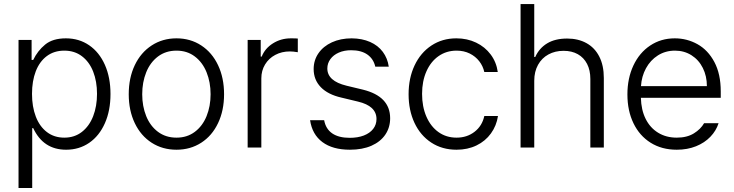

<svg xmlns="http://www.w3.org/2000/svg" viewBox="-20 -727 3615 946"><path d="M71.3 -530.3H135.7V-431.6H143.6Q165 -476.6 202.4 -507.3Q239.7 -538.1 304.7 -538.1Q369.6 -538.1 419.4 -503.9Q469.2 -469.7 496.8 -407.5Q524.4 -345.2 524.4 -263.7Q524.4 -182.1 496.8 -119.9Q469.2 -57.6 419.7 -23.4Q370.1 10.7 305.7 10.7Q193.4 10.7 143.6 -95.7H138.7V199.2H71.3ZM296.9 -48.8Q347.2 -48.8 383.5 -77.1Q419.9 -105.5 439 -154.5Q458 -203.6 458 -264.6Q458 -325.7 439.2 -373.8Q420.4 -421.9 384 -449.7Q347.7 -477.5 296.9 -477.5Q246.6 -477.5 210.7 -450.7Q174.8 -423.8 156.2 -375.7Q137.7 -327.6 137.7 -264.6Q137.7 -201.2 156.5 -152.3Q175.3 -103.5 211.2 -76.2Q247.1 -48.8 296.9 -48.8Z M614.3 -262.7Q614.3 -343.3 644 -405.8Q673.8 -468.3 727.5 -503.2Q781.2 -538.1 849.6 -538.1Q918 -538.1 971.4 -503.2Q1024.9 -468.3 1054.4 -405.8Q1084 -343.3 1084 -262.7Q1084 -182.6 1054.4 -120.4Q1024.9 -58.1 971.4 -23.7Q918 10.7 849.6 10.7Q780.8 10.7 727.3 -23.7Q673.8 -58.1 644 -120.4Q614.3 -182.6 614.3 -262.7ZM1017.6 -262.7Q1017.6 -321.8 997.8 -370.8Q978 -419.9 939.9 -448.7Q901.9 -477.5 849.6 -477.5Q796.9 -477.5 758.5 -448.7Q720.2 -419.9 700.4 -370.8Q680.7 -321.8 680.7 -262.7Q680.7 -203.6 700.4 -154.8Q720.2 -106 758.5 -77.4Q796.9 -48.8 849.6 -48.8Q901.9 -48.8 939.9 -77.4Q978 -106 997.8 -154.8Q1017.6 -203.6 1017.6 -262.7Z M1200.2 -530.3H1264.6V-448.2H1269.5Q1285.6 -488.8 1325 -513.4Q1364.3 -538.1 1413.1 -538.1Q1439.5 -538.1 1447.3 -537.1V-469.7Q1423.8 -473.6 1408.2 -473.6Q1368.2 -473.6 1336.2 -456.5Q1304.2 -439.5 1285.9 -409.2Q1267.6 -378.9 1267.6 -340.8V0H1200.2Z M1710 -479.5Q1675.8 -479.5 1649.2 -467.8Q1622.6 -456.1 1607.7 -435.5Q1592.8 -415 1592.8 -389.6Q1592.8 -327.6 1687.5 -304.7L1768.6 -285.2Q1902.3 -252 1902.3 -144.5Q1902.3 -99.1 1878.7 -64Q1855 -28.8 1810.3 -9Q1765.6 10.7 1704.1 10.7Q1619.1 10.7 1568.6 -26.9Q1518.1 -64.5 1507.8 -134.8H1577.1Q1585 -91.8 1616.9 -69.8Q1648.9 -47.9 1703.1 -47.9Q1742.7 -47.9 1772.5 -59.3Q1802.2 -70.8 1818.6 -91.8Q1835 -112.8 1835 -140.6Q1835 -205.1 1743.2 -226.6L1662.1 -246.1Q1595.7 -261.2 1560.5 -297.6Q1525.4 -334 1525.4 -386.7Q1525.4 -430.2 1549.1 -464.6Q1572.8 -499 1615.5 -518.6Q1658.2 -538.1 1712.9 -538.1Q1764.2 -537.6 1803.5 -520.3Q1842.8 -502.9 1866.2 -471.4Q1889.6 -439.9 1895.5 -398.4H1829.1Q1820.3 -437 1790 -458.3Q1759.8 -479.5 1710 -479.5Z M1993.2 -262.7Q1993.2 -342.3 2022.7 -404.8Q2052.2 -467.3 2105.7 -502.7Q2159.2 -538.1 2228.5 -538.1Q2281.7 -538.1 2325.7 -517.1Q2369.6 -496.1 2397.7 -458.5Q2425.8 -420.9 2432.6 -372.1H2366.2Q2359.9 -401.4 2341.3 -425.3Q2322.8 -449.2 2294.2 -463.4Q2265.6 -477.5 2229.5 -477.5Q2179.7 -477.5 2141.1 -450.7Q2102.5 -423.8 2081.1 -375.5Q2059.6 -327.1 2059.6 -264.6Q2059.6 -201.7 2080.8 -152.6Q2102.1 -103.5 2140.4 -76.2Q2178.7 -48.8 2229.5 -48.8Q2280.8 -48.8 2318.1 -77.6Q2355.5 -106.4 2366.2 -155.3H2433.6Q2426.3 -107.4 2398.9 -69.6Q2371.6 -31.7 2327.9 -10.5Q2284.2 10.7 2229.5 10.7Q2158.7 10.7 2105 -24.4Q2051.3 -59.6 2022.2 -121.6Q1993.2 -183.6 1993.2 -262.7Z M2612.3 0H2544.9V-707H2612.3V-446.3H2617.2Q2636.7 -489.7 2676 -513.4Q2715.3 -537.1 2774.4 -537.1Q2828.6 -537.1 2869.4 -514.6Q2910.2 -492.2 2932.6 -448.5Q2955.1 -404.8 2955.1 -342.8V0H2888.7V-337.9Q2888.7 -380.9 2872.6 -412.1Q2856.4 -443.4 2826.9 -460Q2797.4 -476.6 2756.8 -476.6Q2714.8 -476.6 2682.1 -458.7Q2649.4 -440.9 2630.9 -407.5Q2612.3 -374 2612.3 -329.1Z M3071.3 -261.7Q3071.3 -341.3 3100.8 -404.3Q3130.4 -467.3 3183.6 -502.7Q3236.8 -538.1 3304.7 -538.1Q3364.7 -538.1 3416.5 -509.3Q3468.3 -480.5 3499.8 -421.4Q3531.2 -362.3 3531.2 -276.4V-245.1H3137.7Q3139.2 -185.5 3161.1 -141.4Q3183.1 -97.2 3222.7 -73Q3262.2 -48.8 3314.5 -48.8Q3364.7 -48.8 3398.7 -69.8Q3432.6 -90.8 3449.2 -120.1H3520.5Q3508.8 -83 3480.2 -53.2Q3451.7 -23.4 3409.2 -6.3Q3366.7 10.7 3314.5 10.7Q3240.7 10.7 3185.8 -23.7Q3130.9 -58.1 3101.1 -119.9Q3071.3 -181.6 3071.3 -261.7ZM3462.9 -302.7Q3462.9 -352.1 3442.9 -392.1Q3422.9 -432.1 3387 -454.8Q3351.1 -477.5 3305.7 -477.5Q3258.8 -477.5 3221.7 -454.1Q3184.6 -430.7 3162.8 -390.6Q3141.1 -350.6 3138.2 -302.7Z"/></svg>

Font: Pretendard GOV Light
Style: Regular
Weight: 300
Designer: Base glyphs from Inter by Rasmus Andersson; Hangeul glyphs from Noto Sans CJK(Source Han Sans) by Jang Soo-young and Kan
Foundry: Kil Hyung-jin
Version: Version 1.309